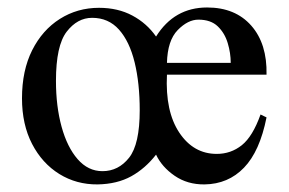

<svg xmlns="http://www.w3.org/2000/svg" viewBox="-20 -481 777 516"><path d="M696.3 -165.5Q678.2 -74.2 635.7 -30.3Q593.3 13.7 529.8 14.6Q483.9 15.1 449.5 -8.5Q415 -32.2 399.4 -65.4Q370.6 -28.3 332.8 -7.3Q294.9 13.7 242.2 14.6Q185.5 15.1 139.4 -13.4Q93.3 -42 66.2 -94.2Q39.1 -146.5 39.1 -216.8Q39.1 -291.5 66.4 -345.9Q93.8 -400.4 140.9 -430.2Q188 -460 246.1 -460Q296.9 -460 335.7 -439.2Q374.5 -418.5 399.4 -382.8Q448.2 -460.9 536.6 -460.9Q612.3 -460.9 655.3 -412.1Q698.2 -363.3 696.3 -280.3H428.7Q423.8 -181.6 461.9 -124.5Q500 -67.4 562.5 -67.4Q600.6 -67.4 629.9 -90.8Q659.2 -114.3 680.2 -173.3ZM600.1 -312Q600.1 -338.4 592 -365.2Q584 -392.1 565.2 -410.2Q546.4 -428.2 513.2 -428.2Q484.9 -428.2 457.5 -400.1Q430.2 -372.1 428.7 -312ZM355.5 -184.6Q355.5 -257.3 341.8 -313.5Q328.1 -369.6 299.8 -401.4Q271.5 -433.1 227.5 -433.1Q188 -433.1 159.2 -395.8Q130.4 -358.4 130.4 -263.7Q130.4 -195.3 145.5 -140.4Q160.6 -85.4 188.7 -53.2Q216.8 -21 255.4 -21Q298.3 -21 326.9 -57.1Q355.5 -93.3 355.5 -184.6Z"/></svg>

Font: BabelStone Englisc
Style: Regular
Weight: 400
Designer: Andrew West
Foundry: BabelStone
Version: Version 1.000 June 24, 2023